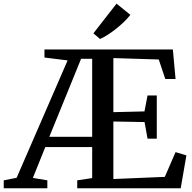

<svg xmlns="http://www.w3.org/2000/svg" viewBox="-62 -1008 1028 1028"><path d="M-42 0V-42.5L27 -56L300 -684.5L176 -700V-743H863.5L878 -585H823L788 -689.5L545 -697V-407.5L711.5 -411.5L728 -497H777.5V-265.5H728L712 -354.5L545 -357.5V-49.5L820.5 -61L878 -193.5L936 -176L905.5 0H351.5V-42.5L431.5 -54.5V-220.5H180.5L114 -55.5L191.5 -42.5V0ZM202 -275.5H431.5V-693H372L318 -560ZM473.5 -799.5 438 -829.5 562 -988.5 636 -928.5Q622.5 -911 603 -892Q583.5 -873 561 -855Q538.5 -837 516 -822.5Q493.5 -808 474.5 -799.5Z"/></svg>

Font: Merriweather 48pt Medium
Style: Regular
Weight: 500
Version: Version 2.100